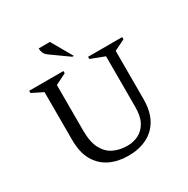

<svg xmlns="http://www.w3.org/2000/svg" viewBox="-191 -1033 1191 1214"><g transform="rotate(-30 404.5 -426.0)"><path d="M405 10Q330 10 271.5 -18Q213 -46 179 -104.5Q145 -163 145 -256V-604L65 -644V-660H315V-644L235 -604V-271Q235 -188 261 -139Q287 -90 331.5 -69Q376 -48 431 -48Q475 -48 512.5 -67Q550 -86 572.5 -127Q595 -168 595 -236V-606L495 -644V-660H744V-644L665 -605V-256Q665 -163 631 -104.5Q597 -46 538.5 -18Q480 10 405 10ZM409 -710 284 -799Q262 -815 256.5 -831Q251 -847 251 -862H333L420 -710Z"/></g></svg>

Font: Spectral SC
Style: Regular
Weight: 400
Designer: Jean-Baptiste Levee
Foundry: Production Type
Version: Version 2.001